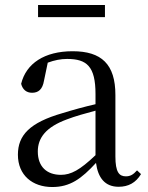

<svg xmlns="http://www.w3.org/2000/svg" viewBox="-20 -737 597 772"><path d="M133 -668H402V-717H133ZM457 14C496 14 526 -2 547 -37L531 -52C515 -34 503 -28 486 -28C459 -28 444 -45 444 -108V-355C444 -479 388 -531 272 -531C159 -531 85 -482 65 -400C71 -377 86 -364 109 -364C134 -364 151 -377 157 -413L172 -485C199 -495 224 -500 250 -500C329 -500 364 -470 364 -359V-318C320 -308 273 -295 231 -282C99 -244 52 -193 52 -115C52 -32 111 15 190 15C262 15 307 -18 366 -82C374 -22 402 14 457 14ZM364 -113C301 -53 265 -34 225 -34C169 -34 132 -66 132 -128C132 -183 165 -226 249 -257C283 -270 323 -281 364 -292Z"/></svg>

Font: Harano Aji Mincho
Style: Regular
Weight: 400
Foundry: Masamichi Hosoda
Version: HaranoAjiMincho-Regular version 20230610;ttx 4.39.4